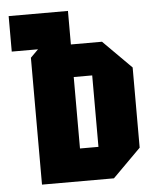

<svg xmlns="http://www.w3.org/2000/svg" viewBox="-51 -743 628 787"><g transform="rotate(-5 263.0 -350.0)"><path d="M334 -428H258V-134H334ZM502 -446V-116L386 0H90V-522L122 -554H14V-700H258V-562H386Z"/></g></svg>

Font: Tektur Condensed
Style: Bold
Weight: 700
Width: 3
Designer: Adam Jagosz
Foundry: Adam Jagosz
Version: Version 1.005;gftools[0.9.30]